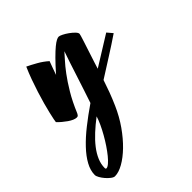

<svg xmlns="http://www.w3.org/2000/svg" viewBox="-283 -410 870 870"><g transform="rotate(-45 152.5 25.0)"><path d="M115.2 -235.8Q109.4 -220.2 103.5 -204.1Q97.7 -188 91.8 -170.9Q122.6 -206.1 144.8 -228.3Q167 -250.5 182.4 -263.2Q197.8 -275.9 207.3 -280.5Q216.8 -285.2 222.2 -285.2Q228.5 -285.2 241.2 -278.8Q253.9 -272.5 266.8 -263.2Q279.8 -253.9 289.3 -244.1Q298.8 -234.4 298.8 -227.1Q298.8 -225.1 295.9 -215.3Q293 -205.6 288.3 -190.9Q283.7 -176.3 277.8 -158.7Q272 -141.1 266.1 -122.8Q260.3 -104.5 254.6 -87.4Q249 -70.3 245.1 -57.1L388.2 -146L410.2 -120.1Q365.7 -89.8 319.6 -60.8Q273.4 -31.7 227.5 -2.4Q218.3 25.9 207.3 55.4Q196.3 85 182.1 117.2Q160.6 166 131.6 207.3Q102.5 248.5 71.5 278.6Q40.5 308.6 10.3 325.7Q-20 342.8 -43.9 342.8Q-51.8 342.8 -62.3 334.7Q-72.8 326.7 -82.3 315.7Q-91.8 304.7 -98.4 293Q-105 281.2 -105 273.9Q-105 245.1 -88.6 215.3Q-72.3 185.5 -43.2 154.8Q-14.2 124 25.4 92.8Q64.9 61.5 111.8 29.3Q122.6 -2 133.5 -35.9Q144.5 -69.8 155.3 -102.8Q166 -135.7 175.8 -165.8Q185.5 -195.8 194.3 -220.2Q184.6 -208.5 167.2 -189.7Q149.9 -170.9 128.4 -142.1Q106.9 -113.3 83 -73.5Q59.1 -33.7 36.6 20Q33.2 26.4 30.5 29.3Q27.8 32.2 22 32.2Q13.7 32.2 3.2 27.6Q-7.3 22.9 -18.3 15.4Q-29.3 7.8 -40.3 -1.5Q-51.3 -10.7 -60.1 -20Q-60.1 -22.9 -57.4 -36.6Q-54.7 -50.3 -49.8 -71Q-44.9 -91.8 -37.6 -118.4Q-30.3 -145 -21 -174.3Q-11.7 -203.6 -0.7 -234.1Q10.3 -264.6 22.9 -293Q43.5 -283.2 68.6 -269Q93.8 -254.9 115.2 -235.8ZM-45.9 290Q-38.6 290 -27.1 280.3Q-15.6 270.5 -2.4 254.4Q10.7 238.3 24.7 217.5Q38.6 196.8 51 174.8Q63.5 152.8 73.5 131.3Q83.5 109.9 88.9 91.8Q58.1 115.2 32.5 138.9Q6.8 162.6 -11.7 186.5Q-30.3 210.4 -40.5 234.6Q-50.8 258.8 -50.8 283.2Q-50.8 290 -45.9 290Z"/></g></svg>

Font: Yesteryear
Style: Regular
Weight: 400
Designer: Astigmatic (AOETI)
Foundry: Astigmatic (AOETI)
Version: Version 1.000